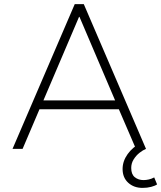

<svg xmlns="http://www.w3.org/2000/svg" viewBox="-20 -725 785 935"><path d="M41 0 344 -705H388L691 0H642L554 -204L584 -193H148L177 -204L90 0ZM365 -643 188 -228 165 -236H567L544 -228L367 -643ZM674 190Q632 190 604.5 165Q577 140 577 98Q577 60 601.5 25.5Q626 -9 669 -31L691 0Q676 6 659.5 19Q643 32 631 51Q619 70 619 93Q619 124 636.5 138Q654 152 679 152Q691 152 704.5 149Q718 146 731 139L745 173Q735 180 716 185Q697 190 674 190Z"/></svg>

Font: Nunito Sans 10pt ExtraLight
Style: Regular
Weight: 250
Designer: Vernon Adams
Foundry: Vernon Adams
Version: Version 3.101;gftools[0.9.27]